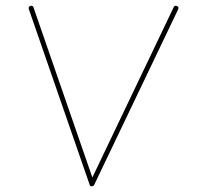

<svg xmlns="http://www.w3.org/2000/svg" viewBox="-20 -672 728 679"><path d="M87.4 -650.9Q95.7 -653.8 98.6 -645.5L306.6 -44.4L594.2 -646.5Q597.7 -654.3 606 -650.4Q613.8 -647 609.9 -638.7L313 -18.1Q312.5 -16.1 308.6 -14.2Q299.3 -10.3 296.9 -19L82 -639.6Q79.1 -647.9 87.4 -650.9Z"/></svg>

Font: Mikhak-DS1-FD Thin
Style: Regular
Weight: 100
Designer: Amin Abedi
Version: Version 3.2